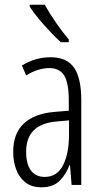

<svg xmlns="http://www.w3.org/2000/svg" viewBox="-20 -785 431 815"><path d="M195 -542Q264 -542 294.5 -497.5Q325 -453 325 -360V0H284L277 -84H275Q260 -44 232.5 -17Q205 10 156 10Q114 10 87.5 -11Q61 -32 48.5 -66Q36 -100 36 -140Q36 -219 81.5 -261Q127 -303 211 -310L272 -315V-358Q272 -433 252.5 -464.5Q233 -496 189 -496Q168 -496 143.5 -489Q119 -482 91 -465L73 -507Q130 -542 195 -542ZM217 -269Q91 -257 91 -141Q91 -88 111.5 -61Q132 -34 170 -34Q222 -34 247.5 -83.5Q273 -133 273 -216V-274ZM170 -765Q191 -727 218.5 -687.5Q246 -648 272 -617V-606H238Q218 -624 193 -650.5Q168 -677 144.5 -705Q121 -733 106 -757V-765Z"/></svg>

Font: Noto Sans Thai ExtCond Light
Style: Regular
Weight: 300
Width: 2
Designer: Monotype Design Team
Foundry: Monotype Imaging Inc.
Version: Version 2.002; ttfautohint (v1.8.4.7-5d5b)